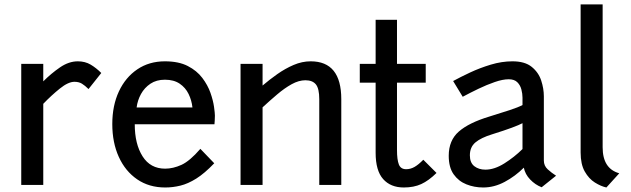

<svg xmlns="http://www.w3.org/2000/svg" viewBox="-20 -840 2868 872"><path d="M76.5 0V-550H176.5V-470.5Q212.5 -506.5 252.5 -534Q292.5 -561.5 333.5 -561.5Q366.5 -561.5 391.8 -546.5Q417 -531.5 440 -508.5L382 -435.5Q366 -451.5 352 -460Q338 -468.5 318 -468.5Q290 -468.5 251.8 -437.8Q213.5 -407 176.5 -368.5V0Z M730.5 11.5Q657 11.5 603 -25.5Q549 -62.5 519.5 -127.5Q490 -192.5 490 -276.5Q490 -360.5 520 -424.8Q550 -489 603.8 -525.2Q657.5 -561.5 729 -561.5Q791.5 -561.5 832.8 -540.2Q874 -519 898.8 -486.2Q923.5 -453.5 935.8 -418.5Q948 -383.5 952 -355Q956 -326.5 956 -315Q956 -301 955.2 -291.8Q954.5 -282.5 954 -275.5H592Q592 -186 627.5 -130Q663 -74 730 -74Q766 -74 804 -91.2Q842 -108.5 890 -164L953 -98.5Q909 -52.5 871.5 -29Q834 -5.5 799.5 3Q765 11.5 730.5 11.5ZM600.5 -352H854Q850.5 -384.5 836.5 -413.2Q822.5 -442 796 -460Q769.5 -478 729 -478Q690.5 -478 663.2 -459.8Q636 -441.5 620.2 -412.8Q604.5 -384 600.5 -352Z M1072.5 0V-550H1172.5V-451.5Q1203.5 -478 1239.2 -503.2Q1275 -528.5 1313.5 -545Q1352 -561.5 1391 -561.5Q1530 -561.5 1530 -389.5V0H1430V-389.5Q1430 -437.5 1414.8 -456.5Q1399.5 -475.5 1367 -475.5Q1337 -475.5 1304.5 -457.5Q1272 -439.5 1238.8 -411.2Q1205.5 -383 1172.5 -352.5V0Z M1814 11.5Q1754 11.5 1720 -26.8Q1686 -65 1686 -146.5V-464.5H1614V-550H1686V-750H1783V-550H1913.5V-464.5H1783V-159Q1783 -114.5 1791.5 -93Q1800 -71.5 1824.5 -71.5Q1844.5 -71.5 1862.5 -81.8Q1880.5 -92 1902.5 -114.5L1962.5 -54.5Q1927 -19.5 1893.2 -4Q1859.5 11.5 1814 11.5Z M2174.5 11.5Q2134 11.5 2098.2 -2.8Q2062.5 -17 2040.2 -48.5Q2018 -80 2018 -132.5Q2018 -202.5 2063.8 -242.5Q2109.5 -282.5 2202 -310.5Q2256 -327 2295.2 -340Q2334.5 -353 2353 -363V-397Q2353 -414 2348 -433.5Q2343 -453 2329.5 -466.5Q2316 -480 2290.5 -480Q2263.5 -480 2227.2 -467.5Q2191 -455 2153 -436.8Q2115 -418.5 2081.5 -400.5L2038 -472Q2071 -490 2115.2 -510.8Q2159.5 -531.5 2209.2 -546.5Q2259 -561.5 2307.5 -561.5Q2364 -561.5 2395 -536.2Q2426 -511 2438 -474.2Q2450 -437.5 2450 -402.5V-111Q2450 -87 2467.5 -71Q2485 -55 2505.5 -42L2440 10.5Q2410.5 -1 2387.8 -24.8Q2365 -48.5 2359 -78.5Q2320 -39.5 2272.2 -14Q2224.5 11.5 2174.5 11.5ZM2184.5 -69.5Q2225.5 -69.5 2270.8 -98Q2316 -126.5 2353 -163V-280.5Q2338 -272.5 2304.5 -260Q2271 -247.5 2215 -230Q2164.5 -214.5 2139.2 -193.2Q2114 -172 2114 -134.5Q2114 -101 2134.2 -85.2Q2154.5 -69.5 2184.5 -69.5Z M2734 11.5Q2709 6 2681.8 -11Q2654.5 -28 2635.8 -61Q2617 -94 2617 -147.5V-820H2717V-171Q2717 -74 2792.5 -53Z"/></svg>

Font: Junction Medium
Style: Regular
Weight: 500
Designer: Caroline Hadilaksono
Foundry: Caroline Hadilaksono, Tyler Finck, The League of Moveable Type
Version: Version 2.000; ttfautohint (v1.8.3)